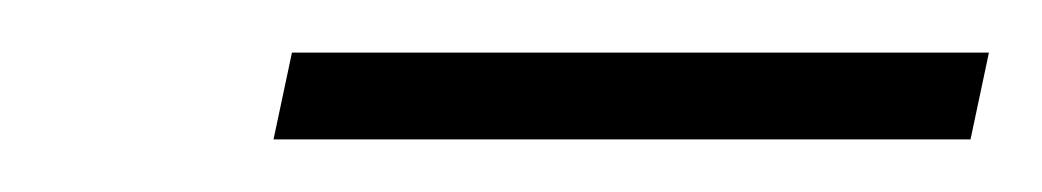

<svg xmlns="http://www.w3.org/2000/svg" viewBox="-20 -704 396 73"><path d="M84 -651 91 -684H356L349 -651Z"/></svg>

Font: Saira Thin
Style: Italic
Weight: 100
Italic angle: -12°
Designer: Hector Gatti with collaboration of the Omnibus-Type team
Foundry: Omnibus-Type
Version: Version 1.101